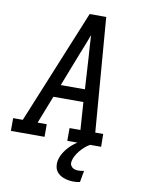

<svg xmlns="http://www.w3.org/2000/svg" viewBox="-112 -804 813 1096"><g transform="rotate(10 295.0 -256.0)"><path d="M-10 0V-74H46L317 -735H413L466 -74H512L513 0H317V-74H380L369 -234H195L132 -73H185V0ZM225 -307H365L354 -490Q351 -522 349.5 -554Q348 -586 346 -618Q334 -586 321.5 -554Q309 -522 296 -490ZM392 223Q377 223 362.5 220.5Q348 218 334.5 213Q321 208 310 200Q299 192 291.5 180.5Q284 169 282 154Q280 139 282 124Q287 96 304.5 69.5Q322 43 345.5 22.5Q369 2 397 -12Q425 -26 454 -34L449 0Q433 9 419 21.5Q405 34 393.5 48Q382 62 373 78Q364 94 361 111Q361 116 360.5 118.5Q360 121 360.5 124.5Q361 128 362 131Q363 134 365 136.5Q367 139 369 141.5Q371 144 373 146Q375 148 378 149.5Q381 151 384 152Q387 153 390.5 154Q394 155 397 155.5Q400 156 403.5 156Q407 156 410 156Q418 156 425.5 155Q433 154 441 152L429 219Q420 221 410.5 222Q401 223 392 223Z"/></g></svg>

Font: Iosevka Etoile
Style: Italic
Weight: 400
Italic angle: -9°
Designer: Belleve Invis
Foundry: Belleve Invis
Version: Version 22.1.2; ttfautohint (v1.8.4)